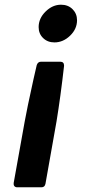

<svg xmlns="http://www.w3.org/2000/svg" viewBox="-20 -593 396 815"><path d="M144 -478Q144 -515 173.5 -544Q203 -573 239 -573Q269 -573 288 -554Q307 -535 307 -507Q307 -470 277.5 -441.5Q248 -413 211 -413Q182 -413 163 -431.5Q144 -450 144 -478ZM53 202Q45 202 41 197Q37 192 38 184L85 -78Q94 -129 122 -256Q133 -303 136 -317Q141 -331 154 -331H236Q252 -331 252 -314Q237 -182 220 -78L173 187Q170 202 156 202Z"/></svg>

Font: Open Sauce Two
Style: Bold Italic
Weight: 700
Italic angle: -10°
Designer: Alfredo Marco Pradil
Foundry: Creative Sauce Fz LLC
Version: Version 1.477